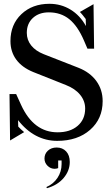

<svg xmlns="http://www.w3.org/2000/svg" viewBox="-20 -730 585 1010"><path d="M281 11Q221 11 169 -16.5Q117 -44 75 -98L76 -64Q78 -61 90 -50Q102 -39 107 -35L33 9L30 -235H65L91 -178Q124 -106 172 -70Q220 -34 283 -34Q349 -34 388.5 -68Q428 -102 428 -159Q428 -199 401.5 -231.5Q375 -264 326 -283L155 -351Q96 -375 65.5 -416.5Q35 -458 35 -514Q35 -601 92.5 -655.5Q150 -710 240 -710Q301 -710 351 -679.5Q401 -649 432 -593L431 -630Q427 -636 415 -650.5Q403 -665 400 -667L472 -708L475 -474H440L422 -516Q389 -593 344.5 -629Q300 -665 237 -665Q185 -665 153 -635.5Q121 -606 121 -557Q121 -520 144 -491Q167 -462 210 -445L394 -373Q454 -349 487 -303.5Q520 -258 520 -198Q520 -105 454 -47Q388 11 281 11ZM227 260 224 254Q261 238 282.5 205.5Q304 173 304 133V114H286V154Q285 155 279.5 156.5Q274 158 268 158Q246 158 230 142Q214 126 214 104Q214 79 232 62.5Q250 46 278 46Q309 46 328 66.5Q347 87 347 122Q347 168 315 206Q283 244 227 260Z"/></svg>

Font: Redaction
Style: Regular
Weight: 400
Designer: Jeremy Mickel / Forest Young
Foundry: MCKL
Version: Version 2.001; Redaction